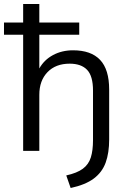

<svg xmlns="http://www.w3.org/2000/svg" viewBox="-32 -756 645 962"><path d="M322 186 300 123Q354 111 383 89.5Q412 68 423 33Q434 -2 434 -54V-302Q434 -375 404.5 -406Q375 -437 317 -437Q247 -437 206 -394.5Q165 -352 165 -281V0H84V-582H-12V-643H84V-736H165V-643H365V-582H165V-413Q189 -456 233.5 -480Q278 -504 334 -504Q424 -504 469.5 -456Q515 -408 515 -307V-57Q515 10 497.5 58.5Q480 107 438 138.5Q396 170 322 186Z"/></svg>

Font: Winston
Style: Regular
Weight: 400
Designer: Original fonts by Vernon Adams / Changes by Cristiano Sobral
Foundry: Original fonts by Vernon Adams / Changes by Cristiano Sobral
Version: Version 2.503;July 17, 2020;FontCreator 13.0.0.2655 64-bit